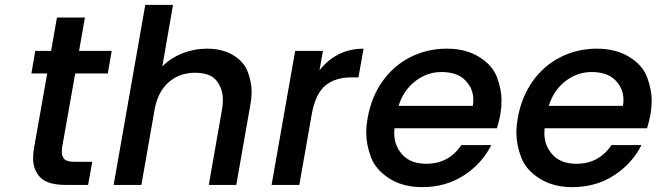

<svg xmlns="http://www.w3.org/2000/svg" viewBox="-20 -760 2698 789"><path d="M289 -458 235 -153Q234 -144 234 -136Q234 -118 244 -106.5Q254 -95 289 -95H359L342 0H252Q175 0 145.5 -31Q116 -62 116 -110Q116 -130 120 -153L174 -458H109L125 -551H190L214 -688H329L305 -551H439L423 -458Z M831 -560Q894 -560 938.5 -533Q983 -506 998.5 -464Q1014 -422 1014 -384Q1014 -356 1008 -325L951 0H838L892 -308Q896 -330 896 -350Q896 -394 870.5 -427.5Q845 -461 781 -461Q717 -461 672.5 -421.5Q628 -382 615 -308L561 0H447L577 -740H691L647 -487Q682 -522 730 -541Q778 -560 831 -560Z M1293 -471Q1325 -513 1371 -536.5Q1417 -560 1474 -560L1453 -442H1424Q1357 -442 1316.5 -408Q1276 -374 1261 -290L1210 0H1096L1193 -551H1307Z M2036 -289Q2030 -258 2022 -233H1601Q1600 -223 1600 -213Q1600 -161 1634 -124Q1668 -87 1732 -87Q1824 -87 1876 -164H1999Q1961 -88 1886.5 -39.5Q1812 9 1715 9Q1636 9 1580 -26.5Q1524 -62 1504.5 -114Q1485 -166 1485 -214Q1485 -243 1491 -276Q1506 -361 1551.5 -425.5Q1597 -490 1666 -525Q1735 -560 1816 -560Q1894 -560 1949 -526Q2004 -492 2022.5 -442Q2041 -392 2041 -347Q2041 -319 2036 -289ZM1923 -325Q1925 -338 1925 -351Q1925 -396 1892 -430Q1859 -464 1794 -464Q1735 -464 1686.5 -426.5Q1638 -389 1618 -325Z M2653 -289Q2647 -258 2639 -233H2218Q2217 -223 2217 -213Q2217 -161 2251 -124Q2285 -87 2349 -87Q2441 -87 2493 -164H2616Q2578 -88 2503.5 -39.5Q2429 9 2332 9Q2253 9 2197 -26.5Q2141 -62 2121.5 -114Q2102 -166 2102 -214Q2102 -243 2108 -276Q2123 -361 2168.5 -425.5Q2214 -490 2283 -525Q2352 -560 2433 -560Q2511 -560 2566 -526Q2621 -492 2639.5 -442Q2658 -392 2658 -347Q2658 -319 2653 -289ZM2540 -325Q2542 -338 2542 -351Q2542 -396 2509 -430Q2476 -464 2411 -464Q2352 -464 2303.5 -426.5Q2255 -389 2235 -325Z"/></svg>

Font: Fz Poppins Med
Style: Italic
Weight: 500
Italic angle: -10°
Designer: Ninad Kale (Devanagari), Jonny Pinhorn (Latin)
Foundry: Indian Type Foundry
Version: Vit hóa bi Vntype.Com & FontZin.Com